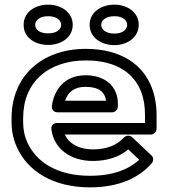

<svg xmlns="http://www.w3.org/2000/svg" viewBox="-20 -774 730 829"><path d="M351 -513C485 -513 560 -456 590 -376C601 -347 606 -315 606 -278V-243H227C217 -243 199 -237 202 -215C213 -132 284 -79 381 -79C446 -79 497 -98 534 -129L581 -84C536 -43 468 -15 369 -15C224 -15 137 -76 99 -157C86 -185 80 -214 80 -246V-265C80 -418 187 -513 351 -513ZM260 -193H631C642 -193 656 -203 656 -218V-278C656 -320 649 -359 636 -394C598 -496 501 -563 351 -563C158 -563 30 -443 30 -265V-246C30 -207 38 -170 54 -136C101 -34 210 35 369 35C492 35 581 -6 635 -69C643 -78 644 -94 634 -103L551 -181C541 -191 524 -190 515 -180C487 -150 446 -129 381 -129C320 -129 278 -154 260 -193ZM489 -326C489 -402 433 -449 350 -449C257 -449 214 -385 204 -318C203 -308 206 -289 229 -289H464C479 -289 489 -303 489 -314ZM438 -339H261C273 -374 297 -399 350 -399C408 -399 433 -376 438 -339ZM188 -630C148 -630 132 -648 132 -667C132 -685 149 -704 188 -704C226 -704 244 -685 244 -667C244 -648 227 -630 188 -630ZM188 -580C241 -580 294 -610 294 -667C294 -723 241 -754 188 -754C135 -754 82 -724 82 -667C82 -609 134 -580 188 -580ZM474 -629C435 -629 417 -648 417 -667C417 -685 435 -704 474 -704C512 -704 529 -685 529 -667C529 -648 512 -629 474 -629ZM474 -579C527 -579 579 -611 579 -667C579 -723 527 -754 474 -754C421 -754 367 -724 367 -667C367 -610 420 -579 474 -579Z"/></svg>

Font: Asimov
Style: XWidOu
Weight: 500
Designer: Google
Version: Version 2.000980; 2014